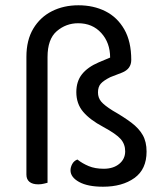

<svg xmlns="http://www.w3.org/2000/svg" viewBox="-20 -690 617 727"><path d="M160 -285H80V-475Q80 -538 106 -581.5Q132 -625 176.5 -647.5Q221 -670 277 -670Q334 -670 379 -647.5Q424 -625 450.5 -579Q477 -533 477 -463Q477 -429 442 -415L398 -398Q372 -385 361.5 -373Q351 -361 351 -340Q351 -320 363 -305.5Q375 -291 407 -271Q449 -247 477.5 -225.5Q506 -204 520.5 -178.5Q535 -153 535 -116Q535 -49 489 -16Q443 17 370 17Q312 17 279.5 -1Q247 -19 247 -45Q247 -57 253.5 -69Q260 -81 273 -86Q292 -71 316 -61Q340 -51 373 -51Q409 -51 431.5 -69.5Q454 -88 454 -117Q454 -144 437 -163.5Q420 -183 370 -210Q321 -236 295 -266.5Q269 -297 269 -341Q269 -382 290.5 -409Q312 -436 354 -454L397 -472Q397 -528 363.5 -565Q330 -602 276 -602Q230 -602 195 -572Q160 -542 160 -474ZM80 -372H160V2Q156 3 146 5.5Q136 8 125 8Q103 8 91.5 -1.5Q80 -11 80 -29Z"/></svg>

Font: Baloo Tammudu 2
Style: Regular
Weight: 400
Designer: Maithili Shingre, Omkar Shende and Ek Type
Foundry: Ek Type
Version: Version 1.700